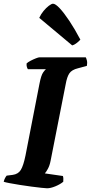

<svg xmlns="http://www.w3.org/2000/svg" viewBox="-31 -1012 488 1032"><path d="M222 0Q215 0 192 -2.5Q169 -5 138 -9Q107 -13 76 -18Q45 -23 21 -27.5Q-3 -32 -11 -35Q-9 -45 -4 -54.5Q1 -64 5 -68L37 -72Q67 -76 81 -99Q95 -122 106 -176L181 -561Q190 -608 201.5 -623.5Q213 -639 216 -640H119Q116 -644 113.5 -652Q111 -660 112 -671Q119 -678 133.5 -685.5Q148 -693 162 -698.5Q176 -704 182 -704H430Q433 -699 436 -687Q439 -675 436 -658L388 -645Q355 -637 342 -618Q329 -599 322 -559L241 -148Q236 -122 226 -104Q216 -86 210 -80L307 -66Q309 -62 309.5 -52Q310 -42 309 -35Q292 -21 266.5 -10.5Q241 0 222 0ZM357 -768 180 -916Q189 -936 203 -953Q217 -970 231.5 -981Q246 -992 254 -992Q267 -992 290 -967.5Q313 -943 342 -899.5Q371 -856 401 -799Q396 -793 383.5 -782.5Q371 -772 357 -768Z"/></svg>

Font: Texturina ExtraBold
Style: Italic
Weight: 800
Italic angle: -11°
Designer: Guillermo Torres Carreño
Foundry: Omnibus-Type
Version: Version 1.002; ttfautohint (v1.8.3)